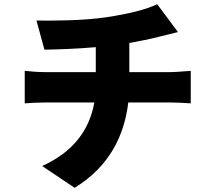

<svg xmlns="http://www.w3.org/2000/svg" viewBox="-20 -829 1040 916"><path d="M597 -485V-624C647 -633 694 -642 740 -654C758 -658 788 -666 829 -676L730 -809C679 -784 595 -763 489 -747C378 -730 231 -730 154 -731L192 -592C254 -593 347 -596 437 -604V-485H193C161 -485 128 -488 98 -491V-336C125 -338 164 -340 194 -340H430C406 -207 329 -104 181 -37L336 67C501 -34 573 -181 592 -340H796C825 -340 860 -338 890 -336V-491C867 -489 814 -485 793 -485Z"/></svg>

Font: Noto Sans Korean Black
Style: Bold
Weight: 900
Designer: Ryoko NISHIZUKA (kana & ideographs); Paul D. Hunt (Latin, Greek & Cyrillic); Wenlong ZHANG (bopomofo); Sandoll Communica
Foundry: Adobe Systems Incorporated
Version: Version 1.000;PS 1;hotconv 1.0.78;makeotf.lib2.5.61930